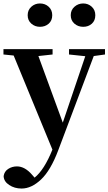

<svg xmlns="http://www.w3.org/2000/svg" viewBox="-24 -819 627 1110"><path d="M527 -731Q527 -700 507 -682Q487 -664 457 -664Q427 -664 406 -682.5Q385 -701 385 -731Q385 -761 406.5 -780Q428 -799 457 -799Q486 -799 506.5 -780Q527 -761 527 -731ZM207 -664Q178 -664 157 -682.5Q136 -701 136 -731Q136 -761 157 -780Q178 -799 207 -799Q237 -799 257.5 -780Q278 -761 278 -731Q278 -700 257.5 -682Q237 -664 207 -664ZM583 -535V-504L518 -495L313 49Q269 166 213.5 218.5Q158 271 101 271Q60 271 29 250.5Q-2 230 -3 199Q1 172 23.5 157.5Q46 143 74 143Q120 143 162 192L176 208Q232 163 279 46L55 -498L-4 -504V-535H280V-504L198 -495L339 -110L469 -494L375 -504V-535Z"/></svg>

Font: Swei Spring CJKtc
Style: Bold
Weight: 700
Version: Version 1.021